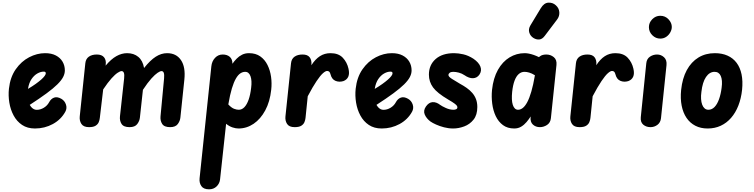

<svg xmlns="http://www.w3.org/2000/svg" viewBox="-20 -947 5616 1430"><path d="M240.5 10Q184 10 144.5 -16.5Q105 -43 81.5 -86.8Q58 -130.5 49.5 -182.8Q41 -235 46.5 -286Q56 -372 97.2 -431Q138.5 -490 197 -520.5Q255.5 -551 316 -551Q363.5 -551 396.2 -533.8Q429 -516.5 446 -487.5Q463 -458.5 463 -422.5Q463 -398 450 -373Q437 -348 407.2 -318.5Q377.5 -289 327 -251.8Q276.5 -214.5 201.5 -166Q207.5 -155.5 215 -147.2Q222.5 -139 232.2 -134Q242 -129 253.5 -129Q281 -129 306.5 -144.5Q332 -160 345.5 -185Q359.5 -211.5 383 -220Q406.5 -228.5 437 -211Q462 -196.5 471.2 -168.5Q480.5 -140.5 466.5 -115Q434.5 -56.5 373.5 -23.2Q312.5 10 240.5 10ZM188.5 -285Q220.5 -304 245 -321.5Q269.5 -339 286.5 -354Q303.5 -369 312.2 -381Q321 -393 321 -400.5Q321 -406 318.2 -409.8Q315.5 -413.5 305.5 -413.5Q283 -413.5 258.5 -399.8Q234 -386 215 -358.2Q196 -330.5 189 -288Z M643 0Q602 0 586.2 -24.2Q570.5 -48.5 574 -80.5L615.5 -476Q619 -509 642 -525Q665 -541 701 -541Q738 -541 754.8 -520.5Q771.5 -500 767.5 -467L766.5 -458Q807.5 -507 847 -529Q886.5 -551 926.5 -551Q977 -551 1010.2 -523.2Q1043.5 -495.5 1053 -440.5Q1098.5 -498 1139.8 -524.5Q1181 -551 1224.5 -551Q1293 -551 1328 -499.2Q1363 -447.5 1353 -353.5L1323.5 -71.5Q1321 -46 1304 -23Q1287 0 1247 0Q1203 0 1187.8 -24.2Q1172.5 -48.5 1175.5 -80.5L1202 -363Q1204.5 -390.5 1200 -404Q1195.5 -417.5 1182.5 -417.5Q1173 -417.5 1154 -405Q1135 -392.5 1107.5 -362.2Q1080 -332 1044.5 -278L1022 -71.5Q1019.5 -46 1002.2 -23Q985 0 945 0Q900.5 0 885.2 -24.2Q870 -48.5 873.5 -80.5L904.5 -363Q907.5 -390.5 902.8 -404Q898 -417.5 885 -417.5Q875.5 -417.5 856.5 -405.2Q837.5 -393 810.5 -363.2Q783.5 -333.5 748.5 -281L723.5 -69Q722 -53.5 715.5 -37.5Q709 -21.5 692.2 -10.8Q675.5 0 643 0Z M1537 463Q1496 463 1479.5 438.8Q1463 414.5 1466.5 381L1554 -452.5Q1558 -491 1581.5 -516Q1605 -541 1638.5 -541Q1671.5 -541 1691.2 -523.8Q1711 -506.5 1711 -474V-472Q1725 -492 1742.5 -510Q1760 -528 1782.8 -539.5Q1805.5 -551 1834.5 -551Q1884.5 -551 1918.5 -527Q1952.5 -503 1972.2 -463.2Q1992 -423.5 1998.8 -375.2Q2005.5 -327 2000 -278.5Q1990.5 -189.5 1955.5 -124.8Q1920.5 -60 1868.8 -25Q1817 10 1756.5 10Q1736 10 1711.8 2Q1687.5 -6 1664 -25L1619 389Q1615.5 420 1593.2 441.5Q1571 463 1537 463ZM1680.5 -169Q1704 -144 1723.2 -136.8Q1742.5 -129.5 1758 -129.5Q1782 -129.5 1800.5 -149Q1819 -168.5 1831.8 -204.8Q1844.5 -241 1850.5 -292.5Q1854 -319.5 1852.8 -341.5Q1851.5 -363.5 1845.8 -379.2Q1840 -395 1830.2 -403.5Q1820.5 -412 1806 -412Q1787.5 -412 1770 -400.5Q1752.5 -389 1736.8 -361.8Q1721 -334.5 1707 -288.2Q1693 -242 1681 -172Z M2174.5 0Q2133.5 0 2118 -24.2Q2102.5 -48.5 2106 -80.5L2147.5 -476Q2151 -509 2174 -525Q2197 -541 2233.5 -541Q2270.5 -541 2286.2 -520.5Q2302 -500 2299.5 -467L2299 -461Q2328 -506 2362.5 -528.5Q2397 -551 2441.5 -551Q2501 -551 2533 -517Q2565 -483 2575.5 -435.5Q2584 -399 2574 -376Q2564 -353 2537.5 -343Q2506.5 -333.5 2478.8 -344.8Q2451 -356 2441.5 -394Q2438 -408 2431.8 -413.2Q2425.5 -418.5 2416.5 -418.5Q2404 -418.5 2384.8 -401.2Q2365.5 -384 2337.8 -343Q2310 -302 2272 -230L2255.5 -69Q2254 -53.5 2247.5 -37.5Q2241 -21.5 2224.2 -10.8Q2207.5 0 2174.5 0Z M2823 10Q2766.5 10 2727 -16.5Q2687.5 -43 2664 -86.8Q2640.5 -130.5 2632 -182.8Q2623.5 -235 2629 -286Q2638.5 -372 2679.8 -431Q2721 -490 2779.5 -520.5Q2838 -551 2898.5 -551Q2946 -551 2978.8 -533.8Q3011.5 -516.5 3028.5 -487.5Q3045.5 -458.5 3045.5 -422.5Q3045.5 -398 3032.5 -373Q3019.5 -348 2989.8 -318.5Q2960 -289 2909.5 -251.8Q2859 -214.5 2784 -166Q2790 -155.5 2797.5 -147.2Q2805 -139 2814.8 -134Q2824.5 -129 2836 -129Q2863.5 -129 2889 -144.5Q2914.5 -160 2928 -185Q2942 -211.5 2965.5 -220Q2989 -228.5 3019.5 -211Q3044.5 -196.5 3053.8 -168.5Q3063 -140.5 3049 -115Q3017 -56.5 2956 -23.2Q2895 10 2823 10ZM2771 -285Q2803 -304 2827.5 -321.5Q2852 -339 2869 -354Q2886 -369 2894.8 -381Q2903.5 -393 2903.5 -400.5Q2903.5 -406 2900.8 -409.8Q2898 -413.5 2888 -413.5Q2865.5 -413.5 2841 -399.8Q2816.5 -386 2797.5 -358.2Q2778.5 -330.5 2771.5 -288Z M3355.5 10Q3320.5 10 3287.2 1.2Q3254 -7.5 3227.5 -19.5Q3201 -31.5 3186 -42Q3156 -64.5 3143.5 -93.8Q3131 -123 3152.5 -154Q3174 -184.5 3201.8 -186.2Q3229.5 -188 3258 -166Q3270.5 -156.5 3300 -143Q3329.5 -129.5 3358 -129.5Q3369.5 -129.5 3378 -133.8Q3386.5 -138 3386.5 -147.5Q3386.5 -153 3383 -159Q3379.5 -165 3365.2 -175.8Q3351 -186.5 3317.5 -206Q3236 -254 3205.2 -296Q3174.5 -338 3174.5 -391Q3174.5 -463 3224.2 -507Q3274 -551 3362 -551Q3393 -551 3430.5 -542.5Q3468 -534 3506 -509.5Q3546 -482 3558 -450.8Q3570 -419.5 3550.5 -391Q3533 -366 3503.5 -364.5Q3474 -363 3438.5 -387.5Q3420 -400 3397.5 -406Q3375 -412 3355.5 -412Q3338.5 -412 3329.2 -405Q3320 -398 3320 -388Q3320 -375.5 3347 -358.8Q3374 -342 3406 -323Q3433 -308.5 3456.2 -292Q3479.5 -275.5 3497.2 -255.2Q3515 -235 3525 -209Q3535 -183 3535 -150Q3535 -91 3507 -56Q3479 -21 3437.5 -5.5Q3396 10 3355.5 10Z M3810 10Q3760 10 3726 -15.2Q3692 -40.5 3672.2 -82.2Q3652.5 -124 3646 -175Q3639.5 -226 3644.5 -277Q3654 -365.5 3688.5 -426.8Q3723 -488 3775 -519.5Q3827 -551 3888 -551Q3903 -551 3920.2 -547.5Q3937.5 -544 3956 -537.5Q3974.5 -531 3994 -521.5L4001.5 -527.5Q4011 -535 4023.2 -538Q4035.5 -541 4049 -541Q4080.5 -541 4104.5 -521.5Q4128.5 -502 4124.5 -463L4083 -66.5Q4079.5 -33 4054.5 -16.5Q4029.5 0 4001 0Q3970 0 3949 -19.2Q3928 -38.5 3932 -75.5L3932.5 -80Q3919 -58.5 3901.5 -37.8Q3884 -17 3861.5 -3.5Q3839 10 3810 10ZM3794.5 -262.5Q3791.5 -233 3792.5 -208.5Q3793.5 -184 3799.2 -166.2Q3805 -148.5 3814.8 -139Q3824.5 -129.5 3838.5 -129.5Q3856.5 -129.5 3873.8 -143Q3891 -156.5 3907 -186.2Q3923 -216 3937.2 -264.8Q3951.5 -313.5 3963.5 -383.5L3964 -386.5Q3940.5 -401 3921.2 -406.5Q3902 -412 3886.5 -412Q3862.5 -412 3843.8 -395.8Q3825 -379.5 3812.5 -346.5Q3800 -313.5 3794.5 -262.5ZM3953.5 -664Q3930.5 -678 3922.2 -704.2Q3914 -730.5 3930.5 -758L4007.5 -885.5Q4031.5 -925.5 4064.2 -927.2Q4097 -929 4120 -907.5Q4143.5 -886.5 4145.8 -856.5Q4148 -826.5 4129.5 -802L4037 -679.5Q4018.5 -655 3996.8 -653Q3975 -651 3953.5 -664Z M4296.5 0Q4255.5 0 4240 -24.2Q4224.5 -48.5 4228 -80.5L4269.5 -476Q4273 -509 4296 -525Q4319 -541 4355.5 -541Q4392.5 -541 4408.2 -520.5Q4424 -500 4421.5 -467L4421 -461Q4450 -506 4484.5 -528.5Q4519 -551 4563.5 -551Q4623 -551 4655 -517Q4687 -483 4697.5 -435.5Q4706 -399 4696 -376Q4686 -353 4659.5 -343Q4628.5 -333.5 4600.8 -344.8Q4573 -356 4563.5 -394Q4560 -408 4553.8 -413.2Q4547.5 -418.5 4538.5 -418.5Q4526 -418.5 4506.8 -401.2Q4487.5 -384 4459.8 -343Q4432 -302 4394 -230L4377.5 -69Q4376 -53.5 4369.5 -37.5Q4363 -21.5 4346.2 -10.8Q4329.5 0 4296.5 0Z M4825 0Q4793 0 4771 -18.5Q4749 -37 4752.5 -74L4793.5 -476Q4797 -509 4821 -525Q4845 -541 4874 -541Q4903.5 -541 4925.8 -520.5Q4948 -500 4944 -461.5L4903 -66.5Q4899.5 -34.5 4876.5 -17.2Q4853.5 0 4825 0ZM4813 -745Q4813 -778.5 4838.2 -804Q4863.5 -829.5 4897.5 -829.5Q4934.5 -829.5 4959 -803.2Q4983.5 -777 4983.5 -746.5Q4983.5 -726 4972.2 -705.8Q4961 -685.5 4941.8 -672.5Q4922.5 -659.5 4897.5 -659.5Q4863.5 -659.5 4838.2 -684.8Q4813 -710 4813 -745Z M5250.5 10Q5198.5 10 5158.8 -10.5Q5119 -31 5093.2 -69Q5067.5 -107 5057 -159.8Q5046.5 -212.5 5053 -277Q5062 -363.5 5095.2 -424.8Q5128.5 -486 5181.8 -518.5Q5235 -551 5304 -551Q5358 -551 5399 -532.5Q5440 -514 5466.2 -479Q5492.5 -444 5503 -393.5Q5513.5 -343 5507 -278.5Q5500 -213.5 5479.2 -160.5Q5458.5 -107.5 5425.2 -69.2Q5392 -31 5348 -10.5Q5304 10 5250.5 10ZM5204 -262.5Q5200 -234 5201.5 -209.8Q5203 -185.5 5209.8 -167.5Q5216.5 -149.5 5228.2 -139.5Q5240 -129.5 5256 -129.5Q5282 -129.5 5302 -150.2Q5322 -171 5335.2 -208Q5348.5 -245 5354.5 -292.5Q5358.5 -321.5 5356.8 -343.8Q5355 -366 5348.2 -381.2Q5341.5 -396.5 5330 -404.2Q5318.5 -412 5302.5 -412Q5264.5 -412 5238.2 -373.5Q5212 -335 5204 -262.5Z"/></svg>

Font: Edu SA Hand
Style: Regular
Weight: 400
Designer: Tina and Corey Anderson, Eben Sorkin, Mirko Velimirovic
Foundry: Google for Education
Version: Version 2.000